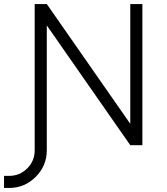

<svg xmlns="http://www.w3.org/2000/svg" viewBox="-69 -720 828 952"><path d="M103 -700V0H163V-594L577 0H637V-700H577V-106L163 -700ZM103 0V25Q103 78 66 115Q29 152 -24 152H-49V212H-24Q53 212 108 157Q163 102 163 25V0Z"/></svg>

Font: Unageo Variable
Style: Regular
Weight: 300
Designer: Richard Sepsi
Foundry: Richard Sepsi
Version: Version 2.200